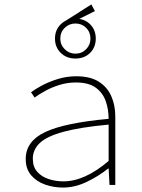

<svg xmlns="http://www.w3.org/2000/svg" viewBox="-20 -834 640 866"><path d="M284 -722 266 -734 392 -814 408 -784ZM264 12Q222 12 183.5 -1.5Q145 -15 120.5 -43.5Q96 -72 96 -117Q96 -197 184 -238.5Q272 -280 470 -298Q470 -340 457 -377.5Q444 -415 412 -438.5Q380 -462 322 -462Q284 -462 248.5 -451Q213 -440 184 -424Q155 -408 136 -394L120 -418Q137 -431 168.5 -448Q200 -465 240.5 -477.5Q281 -490 324 -490Q388 -490 426.5 -465Q465 -440 482.5 -399Q500 -358 500 -310V0H474L470 -74H468Q426 -40 372 -14Q318 12 264 12ZM266 -16Q314 -16 365 -39Q416 -62 470 -108V-272Q341 -260 266 -239.5Q191 -219 159.5 -189Q128 -159 128 -118Q128 -81 148.5 -58.5Q169 -36 200.5 -26Q232 -16 266 -16ZM320 -570Q280 -570 254 -595.5Q228 -621 228 -660Q228 -699 254 -724.5Q280 -750 320 -750Q361 -750 386.5 -724.5Q412 -699 412 -660Q412 -621 386.5 -595.5Q361 -570 320 -570ZM320 -592Q349 -592 368.5 -612Q388 -632 388 -660Q388 -689 368.5 -708.5Q349 -728 320 -728Q292 -728 272 -708.5Q252 -689 252 -660Q252 -632 272 -612Q292 -592 320 -592Z"/></svg>

Font: Source Code Pro ExtraLight
Style: Regular
Weight: 200
Monospace: yes
Designer: Paul D. Hunt, Teo Tuominen
Foundry: Adobe
Version: Version 1.026;hotconv 1.1.0;makeotfexe 2.6.0